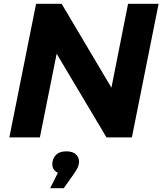

<svg xmlns="http://www.w3.org/2000/svg" viewBox="-20 -720 851 1006"><path d="M29 0 169 -700H303L604 -193L551 -196L651 -700H811L671 0H538L236 -507L290 -504L189 0ZM243 266 307 138 317 191Q286 191 270 177Q254 163 254 141Q254 112 272.5 92.5Q291 73 327 73Q361 73 377.5 88.5Q394 104 394 126Q394 142 387.5 157Q381 172 363 197L314 266Z"/></svg>

Font: Montserrat Thin
Style: Bold Italic
Weight: 700
Italic angle: -11.3°
Version: Version 9.000